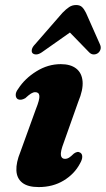

<svg xmlns="http://www.w3.org/2000/svg" viewBox="-20 -740 425 772"><path d="M241.7 -101.2Q227.2 -101.2 224.9 -115.7Q222.6 -130.3 236.1 -165.8L294.5 -330.5Q315 -379.2 312 -413.1Q309 -446.9 286.3 -464.5Q263.7 -482.1 224.3 -482.1Q172.9 -482.1 126.5 -453.3Q80 -424.6 53.2 -382.9Q42.9 -369.6 43.2 -358Q43.4 -346.3 51.7 -341.1Q57.4 -338.3 64.8 -339.1Q72.1 -339.9 81.5 -345.1Q95.5 -358.1 104.6 -363.8Q113.7 -369.4 121.6 -369.4Q136.6 -369.4 138.3 -354.8Q140 -340.2 124.3 -301.3L62 -129.3Q44.4 -86.3 45.9 -54.6Q47.4 -22.9 69.6 -5.3Q91.7 12.2 135.5 12.2Q192.6 12.2 236 -14.1Q279.4 -40.4 301.4 -82.1Q310.8 -98.2 310.7 -109.6Q310.7 -121 303.2 -125.8Q297.1 -129.9 290.9 -128.9Q284.8 -127.9 277.3 -122.7Q264.7 -110.4 257.2 -105.8Q249.7 -101.2 241.7 -101.2ZM301.2 -637.4H233.7L338.6 -529.5Q346.9 -521.1 356.9 -521.1Q366.9 -521.1 374.5 -527Q381.4 -532.5 384.2 -541.9Q386.9 -551.3 381.4 -562.8L325.8 -688.2Q318.4 -703.4 309.9 -711.6Q301.3 -719.8 286.1 -719.8Q270.5 -719.8 258.1 -711.6Q245.6 -703.4 230.9 -688.2L121.7 -562.8Q110.5 -551.3 108.3 -541.9Q106.1 -532.5 110.1 -527Q115.3 -521.1 125.3 -521.1Q135.4 -521.1 147.9 -529.5Z"/></svg>

Font: Fraunces
Style: Italic
Weight: 900
Italic angle: -16°
Version: Version 1.000;[0bf87f6ff]